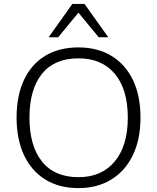

<svg xmlns="http://www.w3.org/2000/svg" viewBox="-20 -956 805 984"><path d="M65 -353Q65 -465 102.5 -545.5Q140 -626 211 -669.5Q282 -713 382 -713Q480 -713 551.5 -669.5Q623 -626 661.5 -545.5Q700 -465 700 -354Q700 -242 661 -161Q622 -80 550.5 -36Q479 8 382 8Q283 8 212 -36Q141 -80 103 -161Q65 -242 65 -353ZM131 -353Q131 -209 195 -128.5Q259 -48 382 -48Q501 -48 568 -128.5Q635 -209 635 -353Q635 -498 568.5 -577.5Q502 -657 382 -657Q259 -657 195 -577.5Q131 -498 131 -353ZM229 -765 351 -936H413L535 -765H486L382 -891L278 -765Z"/></svg>

Font: Mulish ExtraLight Light
Style: Regular
Weight: 300
Version: Version 3.603